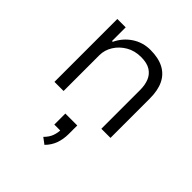

<svg xmlns="http://www.w3.org/2000/svg" viewBox="-215 -644 1071 1071"><g transform="rotate(45 321.0 -108.5)"><path d="M101 0V-496H167V-388H173Q198 -441 246 -473Q294 -505 354 -505Q417 -505 459 -483Q501 -461 522 -418Q543 -375 543 -310V0H471V-306Q471 -345 459 -375Q447 -405 419.5 -422.5Q392 -440 345 -440Q295 -440 256.5 -417.5Q218 -395 195.5 -359Q173 -323 173 -282V0ZM310 288 274 261Q298 237 307 211.5Q316 186 316 159L328 169H269V82H363V149Q363 190 350.5 225Q338 260 310 288Z"/></g></svg>

Font: Nunito Sans 6pt Light
Style: Regular
Weight: 300
Version: Version 3.101;gftools[0.9.27]